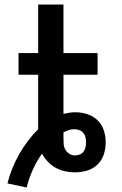

<svg xmlns="http://www.w3.org/2000/svg" viewBox="-20 -755 540 850"><path d="M98 75 13 57Q30 -11 65 -72.5Q100 -134 149 -183V-424H62V-520H149V-735H261V-520H412V-424H261V-251Q274 -254 287.5 -256Q301 -258 315 -258Q341 -258 367 -249.5Q393 -241 412 -222.5Q431 -204 439.5 -178Q448 -152 448 -125Q448 -125 448 -125Q448 -125 448 -125Q448 -125 448 -125Q448 -125 448 -125Q448 -98 439.5 -71.5Q431 -45 411 -26Q391 -7 364.5 0.5Q338 8 311 8Q289 8 267 3Q245 -2 226 -12.5Q207 -23 191.5 -39.5Q176 -56 166 -75Q142 -41 125 -3Q108 35 98 75ZM311 -67Q322 -67 332.5 -71Q343 -75 349.5 -83.5Q356 -92 358.5 -103Q361 -114 361 -125Q361 -136 358.5 -147Q356 -158 349 -166.5Q342 -175 331 -179Q320 -183 309 -183Q296 -183 284 -179Q272 -175 261 -169Q261 -162 261 -155.5Q261 -149 261 -142Q261 -129 262 -116Q263 -103 269.5 -92Q276 -81 287 -74Q298 -67 311 -67Z"/></svg>

Font: Iosevka Gothic
Style: Bold
Weight: 700
Monospace: yes
Designer: Belleve Invis
Foundry: Belleve Invis
Version: Version 15.5.1; ttfautohint (v1.8.4)